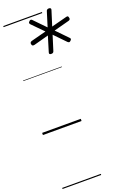

<svg xmlns="http://www.w3.org/2000/svg" viewBox="-268 -1095 1102 1672"><g transform="rotate(-20 282.5 -259.5)"><path d="M310 -639Q288 -639 294 -659L337 -800L200 -763Q190 -761 183.5 -763Q177 -765 174 -777Q169 -796 188 -803L329 -840L227 -944Q222 -949 220.5 -956Q219 -963 229 -972Q235 -979 242 -979.5Q249 -980 255 -974L359 -867L401 -1002Q403 -1010 409 -1014.5Q415 -1019 426 -1019Q447 -1018 443 -1000L399 -860L541 -897Q551 -900 556.5 -897.5Q562 -895 564 -883Q570 -864 550 -858L407 -820L507 -717Q515 -710 515 -703.5Q515 -697 506 -689Q498 -681 492 -681.5Q486 -682 478 -689L378 -792L335 -655Q330 -638 310 -639ZM0 490H358V500H0ZM0 -20H358V0H0ZM0 -505H358V-500H0ZM0 -1010H358V-1000H0Z"/></g></svg>

Font: Playwrite AU VIC Guides
Style: Regular
Weight: 400
Designer: Veronika Burian, José Scaglione
Foundry: TypeTogether
Version: Version 1.003